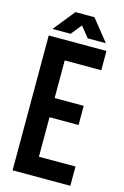

<svg xmlns="http://www.w3.org/2000/svg" viewBox="-128 -906 624 963"><g transform="rotate(15 184.0 -424.0)"><path d="M149.9 -600.1V-404.8H300.8V-305.2H149.9V-100.1H339.8V0H40V-700.2H339.8V-600.1ZM144 -736.8H49.8L139.2 -848.1H237.8L327.1 -736.8H232.9L188 -792Z"/></g></svg>

Font: VL Bebas Neue Bold
Style: Regular
Weight: 700
Designer: Ryoichi Tsunekawa
Foundry: Ryoichi Tsunekawa
Version: Version 1.300